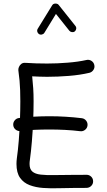

<svg xmlns="http://www.w3.org/2000/svg" viewBox="-20 -1034 596 1071"><path d="M54 -334.9Q55.8 -319.9 67.8 -310.6Q79.8 -301.3 94.8 -303Q135.9 -308.2 174.9 -309.9Q213.9 -311.6 256.3 -311.6Q300 -311.6 342.6 -309.4Q385.1 -307.3 427.4 -302.1Q442.3 -300.3 454.3 -309.6Q466.4 -319 468.1 -333.9Q469.9 -348.9 460.5 -360.9Q451 -372.9 436.1 -374.7Q391.9 -380.1 347 -382.8Q302 -385.6 256.3 -385.6Q212.8 -385.6 171.3 -383.3Q129.8 -381 85.9 -375.7Q70.9 -373.9 61.6 -361.9Q52.2 -349.9 54 -334.9ZM506 -671.8Q502.7 -686.5 489.8 -694.7Q476.8 -702.9 462 -699.3Q416.4 -689.1 357.8 -684.4Q299.2 -679.6 242.7 -679.6Q212.5 -679.6 181.9 -680.5Q151.4 -681.5 120.8 -683.5Q107.6 -684.5 98.5 -677.3Q89.5 -670.1 85.5 -660.1Q81.6 -650.1 82.3 -642.3Q86.7 -610 89.1 -583.8Q91.4 -557.6 92.4 -530.5Q93.4 -503.5 93.4 -468.8Q93.4 -418.2 91.2 -361.4Q89 -304.6 84.7 -250Q80.4 -195.5 74 -151Q72.9 -142.4 72.4 -134.8Q71.9 -127.2 71.9 -119.6Q71.9 -70.2 91.9 -42.1Q111.8 -14 145.4 -1.3Q179.1 11.5 220.4 14.4Q261.7 17.3 305.1 15.9Q348.5 14.5 387.2 14.5Q406.7 14.5 425.6 14.5Q444.5 14.5 463 14Q478.4 13.7 489.1 2.8Q499.8 -8.1 499.4 -23Q499.2 -38.5 488.3 -48.9Q477.3 -59.3 461.9 -59Q444 -58.5 425.4 -58.5Q406.7 -58.5 387.2 -58.5Q328 -58.5 282.8 -57.4Q237.7 -56.4 206.8 -60Q176 -63.6 160.5 -77.1Q144.9 -90.6 144.9 -119.6Q144.9 -131.2 146.7 -141.8Q153.2 -188.7 157.8 -244.5Q162.5 -300.4 164.9 -358.3Q167.4 -416.3 167.4 -468.8Q167.4 -510.2 165.3 -541.3Q163.3 -572.3 159.5 -608.2Q180 -607.1 201 -606.4Q222 -605.6 242.7 -605.6Q301.9 -605.6 363.9 -610.6Q425.8 -615.5 478.4 -627.8Q493 -631.3 501.3 -644.2Q509.5 -657 506 -671.8ZM197.4 -844Q205 -839.3 213.9 -841.5Q222.8 -843.6 227.5 -851L292.1 -956.3L366.9 -862.5Q372.4 -855.9 381.5 -854.8Q390.6 -853.6 397.2 -858.9Q404.1 -864.6 405.2 -873.7Q406.2 -882.8 400.7 -889.4L306.9 -1007.1Q303.5 -1011.8 296.3 -1013.4Q289.1 -1015 282.1 -1013.2Q275.1 -1011.4 271.5 -1005.2L190.5 -873.7Q185.8 -866.1 188 -857.4Q190.1 -848.7 197.4 -844Z"/></svg>

Font: Mikhak VF
Style: Regular
Weight: 100
Designer: Amin Abedi
Version: Version 3.001